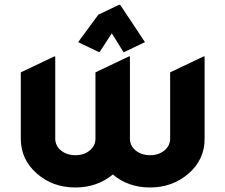

<svg xmlns="http://www.w3.org/2000/svg" viewBox="-20 -787 958 816"><path d="M485.8 -766.6H490.7L596.2 -607.9L509.3 -566.4H504.4L455.1 -645.5L403.8 -566.4H398.9L312 -607.9L397.9 -724.6ZM300.3 9.8Q203.6 9.8 136.2 -49.8Q68.4 -109.4 68.4 -197.3V-479.5L210 -546.9H214.8V-198.2Q214.8 -167 239.5 -147.2Q264.2 -127.4 300.5 -127.4Q336.9 -127.4 361.3 -147.5Q385.7 -167.5 385.7 -197.8V-479.5L527.3 -546.9H532.2V-198.2Q532.2 -167 556.9 -147.2Q581.5 -127.4 617.9 -127.4Q654.3 -127.4 678.7 -147.5Q703.1 -167.5 703.1 -197.8V-479.5L844.7 -546.9H849.6V-196.8Q849.6 -108.4 781.2 -49.3Q712.9 9.8 617.7 9.8Q524.9 9.8 459.5 -45.4Q392.6 9.8 300.3 9.8Z"/></svg>

Font: Nova Round
Style: Bold
Weight: 700
Designer: Wojciech Kalinowski "wmk69" (wmk69@o2.pl)
Foundry: Wojciech Kalinowski "wmk69" (wmk69@o2.pl)
Version: Version 3.1.0; 2021-05-23